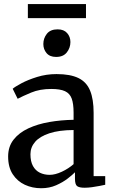

<svg xmlns="http://www.w3.org/2000/svg" viewBox="-20 -938 572 968"><path d="M187.5 11Q143 11 105.2 -6.5Q67.5 -24 44.2 -59.5Q21 -95 21 -149Q21 -199 48.5 -234Q76 -269 122.8 -290.8Q169.5 -312.5 228.5 -322.8Q287.5 -333 351 -334V-370.5Q351 -415 341.5 -441Q332 -467 307.8 -478.2Q283.5 -489.5 238.5 -489.5Q180.5 -489.5 137 -471.2Q93.5 -453 69 -440L44 -490.5Q54.5 -500 87.5 -517.8Q120.5 -535.5 167 -550Q213.5 -564.5 265 -564.5Q334.5 -564.5 375.5 -544.5Q416.5 -524.5 434.2 -481.2Q452 -438 452 -369V-50H510.5V-6.5Q499.5 -4 481.5 -0.5Q463.5 3 443.5 5.8Q423.5 8.5 406.5 8.5Q380 8.5 369 0.5Q358 -7.5 358 -37V-69.5Q346 -57 321.5 -38Q297 -19 263 -4Q229 11 187.5 11ZM230.5 -56.5Q258 -56.5 291.8 -72.2Q325.5 -88 351 -110.5V-282.5Q277 -282 228.8 -266Q180.5 -250 157 -222.8Q133.5 -195.5 133.5 -160.5Q133.5 -124 146.2 -101Q159 -78 181 -67.2Q203 -56.5 230.5 -56.5ZM262.5 -651Q231 -651 214.8 -670.2Q198.5 -689.5 198.5 -716Q198.5 -745 216.2 -767.5Q234 -790 270 -790H271Q302 -790 318.5 -771.2Q335 -752.5 335 -726Q335 -697 317 -674Q299 -651 263.5 -651ZM413.5 -917.5V-846.5H120.5V-917.5Z"/></svg>

Font: Merriweather 24pt
Style: Regular
Weight: 400
Designer: Eben Sorkin
Foundry: Eben Sorkin
Version: Version 2.100